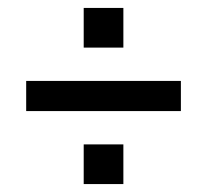

<svg xmlns="http://www.w3.org/2000/svg" viewBox="-20 -523 522 484"><path d="M46 -243V-319H436V-243ZM191 -59V-159H291V-59ZM191 -403V-503H291V-403Z"/></svg>

Font: Cabin VF Beta
Style: Regular
Weight: 400
Designer: Pablo Impallari
Foundry: Pablo Impallari. http://www.impallari.com Igino Marini. http://www.ikern.com
Version: Version 2.200